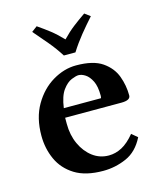

<svg xmlns="http://www.w3.org/2000/svg" viewBox="-101 -717 664 800"><g transform="rotate(-15 230.5 -317.0)"><path d="M261 -497H211Q189 -532 162 -564Q135 -596 109 -626L133 -644Q162 -624 184.5 -606.5Q207 -589 235 -560Q261 -587 285 -605.5Q309 -624 338 -644L362 -626Q335 -596 309 -564Q283 -532 261 -497ZM397 -109 422 -88Q394 -32 346 -11Q298 10 246 10Q170 10 123.5 -19Q77 -48 55.5 -95.5Q34 -143 34 -198Q34 -275 66 -330Q98 -385 147.5 -414.5Q197 -444 249 -444Q323 -444 362 -417Q401 -390 416 -349.5Q431 -309 431 -266Q431 -245 392 -245H149V-219Q149 -170 167 -131Q185 -92 215.5 -69Q246 -46 285 -46Q314 -46 341.5 -60.5Q369 -75 397 -109ZM154 -285H314Q316 -287 316 -296Q316 -336 304.5 -359Q293 -382 277.5 -392Q262 -402 248 -402Q238 -402 218 -394Q198 -386 179.5 -361Q161 -336 154 -285Z"/></g></svg>

Font: Libertinus Serif SemiBold
Style: Regular
Weight: 600
Designer: Philipp H. Poll, Khaled Hosny
Foundry: Caleb Maclennan
Version: Version 7.051;RELEASE